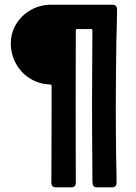

<svg xmlns="http://www.w3.org/2000/svg" viewBox="-20 -805 583 825"><path d="M201.7 -324.2V-435.5Q201.7 -441.4 195.8 -441.9Q184.1 -442.9 173.3 -444.1Q162.6 -445.3 151.4 -448.7Q95.2 -465.8 62 -510.7Q28.8 -555.7 26.4 -613.3V-615.7Q26.4 -664.1 50 -702.4Q73.7 -740.7 113.3 -762.7Q152.8 -784.7 200.2 -784.7H462.9Q482.9 -784.7 482.9 -764.2Q482.9 -730.5 481.9 -696.8Q481 -663.1 480 -629.4Q479 -558.6 478.3 -487.8Q477.5 -417 477.5 -346.2Q477.5 -239.7 479 -132.8Q479.5 -104.5 480.2 -76.7Q481 -48.8 481 -20.5Q481 0 460.9 0H397.5Q386.2 0 382.3 -4.9Q378.4 -9.8 377.4 -20Q377 -28.3 377 -37.4Q377 -46.4 377 -54.7L376.5 -135.3Q376 -192.9 375.7 -250.2Q375.5 -307.6 375.5 -365.2Q375.5 -442.4 376.2 -519.5Q377 -596.7 377 -673.8Q377 -680.2 371.1 -680.2H311.5Q305.7 -680.2 305.7 -674.3Q305.7 -592.8 305.4 -510.7Q305.2 -428.7 305.2 -347.2Q305.2 -265.1 305.4 -183.3Q305.7 -101.6 305.7 -20Q305.7 0 285.6 0H220.7Q200.7 0 200.7 -20Q200.7 -96.2 201.2 -172.4Q201.7 -248.5 201.7 -324.2Z"/></svg>

Font: Belanosima
Style: Regular
Weight: 400
Designer: The DocRepair Project, Santiago Orozco
Foundry: Google
Version: Version 2.000